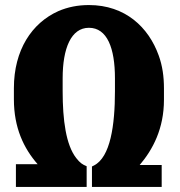

<svg xmlns="http://www.w3.org/2000/svg" viewBox="-20 -740 711 760"><path d="M35 -347C35 -234 74 -153 129 -90H43V0H323V-82C306 -89 297 -95 282 -114C241 -166 228 -265 228 -379V-430C228 -548 261 -630 332 -630C404 -630 435 -550 435 -430V-379C435 -244 417 -118 352 -85L344 -81V0H620V-87H533C585 -148 629 -231 629 -345V-390C629 -437 623 -480 608 -521C568 -632 476 -720 332 -720C288 -720 248 -712 211 -696C106 -649 35 -542 35 -391Z"/></svg>

Font: Aerodynamic
Style: Bd
Weight: 500
Designer: Google
Version: Version 2.000980; 2014